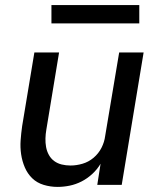

<svg xmlns="http://www.w3.org/2000/svg" viewBox="-20 -726 640 754"><path d="M206 8Q178 8 151.5 0Q125 -8 106.5 -26Q88 -44 77.5 -68.5Q67 -93 63 -120Q59 -147 61 -175Q63 -203 67 -231L115 -520H212L162 -217Q159 -200 158.5 -182.5Q158 -165 161 -148.5Q164 -132 172 -117.5Q180 -103 193 -93.5Q206 -84 222.5 -80Q239 -76 257 -76Q280 -76 304 -83Q328 -90 347.5 -106.5Q367 -123 378.5 -145.5Q390 -168 393 -192L448 -520H544L458 0H362L375 -83Q362 -61 342.5 -43Q323 -25 300.5 -13.5Q278 -2 254 3Q230 8 206 8ZM182 -634V-706H527V-634Z"/></svg>

Font: Iosevka SS04 Medium Extended
Style: Italic
Weight: 500
Width: 7
Italic angle: -9°
Monospace: yes
Designer: Belleve Invis
Foundry: Belleve Invis
Version: Version 19.0.0; ttfautohint (v1.8.4)